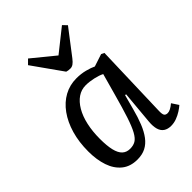

<svg xmlns="http://www.w3.org/2000/svg" viewBox="-224 -891 1020 1020"><g transform="rotate(-45 285.5 -381.5)"><path d="M466 -90Q465 -65 470.5 -56Q476 -47 491 -47Q501 -47 513.5 -53.5Q526 -60 540 -72L565 -34Q554 -24 536 -12.5Q518 -1 497.5 6.5Q477 14 456 14Q431 14 414.5 3Q398 -8 391.5 -30.5Q385 -53 388 -86L405 -274L398 -275L376 -193Q363 -143 347.5 -104.5Q332 -66 312 -39.5Q292 -13 265.5 0.5Q239 14 203 14Q150 14 115.5 -14Q81 -42 64.5 -90.5Q48 -139 48 -201Q48 -272 65 -330.5Q82 -389 113 -432Q144 -475 186 -498Q228 -521 278 -521Q313 -521 343.5 -513Q374 -505 392 -496L462 -519L479 -511ZM216 -54Q240 -54 257 -64Q274 -74 289.5 -102Q305 -130 322 -181.5Q339 -233 362 -317L395 -436Q376 -446 345 -453Q314 -460 287 -460Q254 -460 227 -441.5Q200 -423 180 -389Q160 -355 149.5 -308Q139 -261 139 -205Q139 -153 147 -119.5Q155 -86 172 -70Q189 -54 216 -54ZM146 -752 171 -777 297 -674 424 -775 446 -752 338 -611Q325 -594 314.5 -587Q304 -580 293 -580Q284 -580 278 -581Q272 -582 265 -584Z"/></g></svg>

Font: Literata
Style: Italic
Weight: 400
Italic angle: -2°
Designer: Latin by Veronika Burian and Jose Scaglione. Greek by Irene Vlachou. Cyrillic by Vera Evstafieva
Foundry: TypeTogether
Version: Version 3.103;gftools[0.9.29]